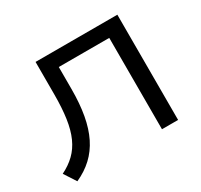

<svg xmlns="http://www.w3.org/2000/svg" viewBox="-149 -902 1169 1114"><g transform="rotate(-30 435.0 -344.5)"><path d="M71 16 19 -64Q70 -89 106 -124Q142 -159 164.5 -209Q187 -259 197 -328Q207 -397 207 -490V-705H755V0H647V-612H309V-465Q309 -367 295 -290Q281 -213 252 -154.5Q223 -96 178 -54Q133 -12 71 16Z"/></g></svg>

Font: Nunito Sans 7pt SemiExpanded Medium
Style: Regular
Weight: 500
Width: 6
Designer: Vernon Adams
Foundry: Vernon Adams
Version: Version 3.101;gftools[0.9.27]